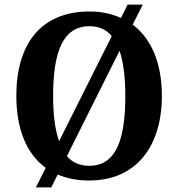

<svg xmlns="http://www.w3.org/2000/svg" viewBox="-20 -775 776 835"><path d="M179 -45 136 40H203L231 -16C270 1 316 10 368 10C571 10 684 -137 684 -358C684 -497 640 -606 557 -668L601 -755H535L506 -697C466 -715 421 -725 369 -725C155 -725 51 -580 51 -359C51 -218 93 -107 179 -45ZM466 -618 237 -161C219 -211 211 -277 211 -358C211 -550 254 -661 369 -661C411 -661 443 -646 466 -618ZM368 -54C327 -54 295 -68 271 -96L500 -554C517 -504 525 -438 525 -358C525 -166 484 -54 368 -54Z"/></svg>

Font: Noto Serif Ethiopic SemiCondensed
Style: Bold
Weight: 700
Width: 4
Designer: Monotype Design Team
Foundry: Monotype Imaging Inc.
Version: Version 2.102